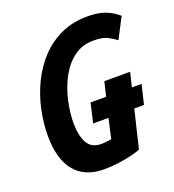

<svg xmlns="http://www.w3.org/2000/svg" viewBox="-132 -812 844 930"><g transform="rotate(-20 290.0 -347.0)"><path d="M247 15Q196 15 158 -1.5Q120 -18 95 -49.5Q70 -81 57.5 -126.5Q45 -172 45 -230Q45 -297 60 -365.5Q75 -434 105 -495.5Q135 -557 180 -605Q225 -653 286 -681Q347 -709 423 -709Q471 -709 503 -698.5Q535 -688 553.5 -675Q572 -662 580 -655L525 -549Q503 -566 479 -577.5Q455 -589 409 -589Q352 -589 309.5 -557.5Q267 -526 239 -474.5Q211 -423 197 -362Q183 -301 183 -243Q183 -184 203.5 -144.5Q224 -105 277 -105Q287 -105 301.5 -107Q316 -109 328 -110L351 -212H272L295 -312H375L393 -386H526L508 -312H558L534 -212H484L437 -17Q420 -10 389.5 -2.5Q359 5 321.5 10Q284 15 247 15Z"/></g></svg>

Font: Ubuntu Sans Mono
Style: Bold Italic
Weight: 700
Italic angle: -13.5°
Monospace: yes
Designer: Dalton Maag Ltd
Foundry: Dalton Maag Ltd
Version: Version 1.006